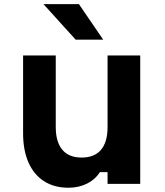

<svg xmlns="http://www.w3.org/2000/svg" viewBox="-20 -878 790 917"><path d="M649.7 0H493.7V-55.9H457.1Q434.8 -20.6 395.4 -1Q356.1 18.6 306.8 18.6Q239.1 18.6 190.6 -12.4Q142 -43.3 116.1 -101.8Q90.3 -160.2 90.3 -241.1V-613.1H246.3V-271.1Q246.3 -200 277.7 -162.7Q309.1 -125.5 369.7 -125.5Q430.8 -125.5 462.3 -162.4Q493.7 -199.3 493.7 -271.1V-613.1H649.7ZM341.2 -688.7 187.5 -858.4H356.9L472.8 -688.7Z"/></svg>

Font: Martian Mono VF sWd Rg
Style: Regular
Weight: 400
Width: 6
Monospace: yes
Designer: Roman Shamin
Foundry: Evil Martians
Version: Version 1.100